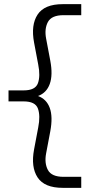

<svg xmlns="http://www.w3.org/2000/svg" viewBox="-20 -760 415 924"><path d="M371 91V144H282Q194 144 161 94Q128 44 144 -41L164 -147Q175 -203 162.5 -237.5Q150 -272 94 -272H21V-325H94Q150 -325 162.5 -359.5Q175 -394 164 -449L144 -555Q128 -640 161 -690Q194 -740 282 -740H371V-687H286Q228 -687 210.5 -654Q193 -621 202 -574L222 -468Q235 -399 219.5 -356Q204 -313 163 -298Q204 -283 219.5 -240.5Q235 -198 222 -128L202 -22Q193 25 210.5 58Q228 91 286 91Z"/></svg>

Font: Inria Sans Light
Style: Regular
Weight: 300
Designer: Black Foundry Team
Foundry: Black Foundry
Version: Version 1.2; ttfautohint (v1.8.3)